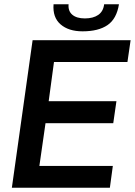

<svg xmlns="http://www.w3.org/2000/svg" viewBox="-20 -887 637 907"><path d="M134 -697H597L582 -594H235L210 -409H530L515 -305H195L166 -103H513L499 0H36ZM233 -867H304Q301 -835 321.5 -817.5Q342 -800 381 -800Q420 -800 444 -816.5Q468 -833 472 -867H542Q531 -798 488 -768.5Q445 -739 370 -739Q304 -739 266 -772Q228 -805 233 -867Z"/></svg>

Font: Hanken Grotesk SemiBold
Style: Italic
Weight: 600
Italic angle: -8°
Designer: Alfredo Marco Pradil
Foundry: Hanken Design Co.
Version: Version 3.014